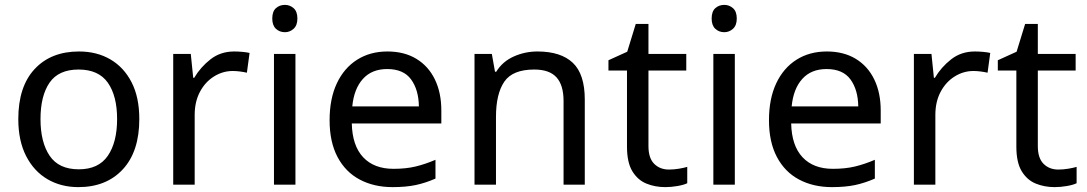

<svg xmlns="http://www.w3.org/2000/svg" viewBox="-20 -757 4455 787"><path d="M551 -269Q551 -136 483.5 -63Q416 10 301 10Q230 10 174.5 -22.5Q119 -55 87 -117.5Q55 -180 55 -269Q55 -402 122 -474Q189 -546 304 -546Q377 -546 432.5 -513.5Q488 -481 519.5 -419.5Q551 -358 551 -269ZM146 -269Q146 -174 183.5 -118.5Q221 -63 303 -63Q384 -63 422 -118.5Q460 -174 460 -269Q460 -364 422 -418Q384 -472 302 -472Q220 -472 183 -418Q146 -364 146 -269Z M940 -546Q955 -546 972.5 -544.5Q990 -543 1003 -540L992 -459Q979 -462 963.5 -464Q948 -466 934 -466Q893 -466 857 -443.5Q821 -421 799.5 -380.5Q778 -340 778 -286V0H690V-536H762L772 -438H776Q802 -482 843 -514Q884 -546 940 -546Z M1191 -536V0H1103V-536ZM1148 -737Q1168 -737 1183.5 -723.5Q1199 -710 1199 -681Q1199 -653 1183.5 -639Q1168 -625 1148 -625Q1126 -625 1111 -639Q1096 -653 1096 -681Q1096 -710 1111 -723.5Q1126 -737 1148 -737Z M1568 -546Q1637 -546 1686.5 -516Q1736 -486 1762.5 -431.5Q1789 -377 1789 -304V-251H1422Q1424 -160 1468.5 -112.5Q1513 -65 1593 -65Q1644 -65 1683.5 -74.5Q1723 -84 1765 -102V-25Q1724 -7 1684 1.5Q1644 10 1589 10Q1513 10 1454.5 -21Q1396 -52 1363.5 -113.5Q1331 -175 1331 -264Q1331 -352 1360.5 -415Q1390 -478 1443.5 -512Q1497 -546 1568 -546ZM1567 -474Q1504 -474 1467.5 -433.5Q1431 -393 1424 -321H1697Q1696 -389 1665 -431.5Q1634 -474 1567 -474Z M2183 -546Q2279 -546 2328 -499.5Q2377 -453 2377 -349V0H2290V-343Q2290 -408 2261 -440Q2232 -472 2170 -472Q2081 -472 2047 -422Q2013 -372 2013 -278V0H1925V-536H1996L2009 -463H2014Q2040 -505 2086 -525.5Q2132 -546 2183 -546Z M2722 -62Q2742 -62 2763 -65.5Q2784 -69 2797 -73V-6Q2783 1 2757 5.5Q2731 10 2707 10Q2665 10 2629.5 -4.5Q2594 -19 2572 -55Q2550 -91 2550 -156V-468H2474V-510L2551 -545L2586 -659H2638V-536H2793V-468H2638V-158Q2638 -109 2661.5 -85.5Q2685 -62 2722 -62Z M2992 -536V0H2904V-536ZM2949 -737Q2969 -737 2984.5 -723.5Q3000 -710 3000 -681Q3000 -653 2984.5 -639Q2969 -625 2949 -625Q2927 -625 2912 -639Q2897 -653 2897 -681Q2897 -710 2912 -723.5Q2927 -737 2949 -737Z M3369 -546Q3438 -546 3487.5 -516Q3537 -486 3563.5 -431.5Q3590 -377 3590 -304V-251H3223Q3225 -160 3269.5 -112.5Q3314 -65 3394 -65Q3445 -65 3484.5 -74.5Q3524 -84 3566 -102V-25Q3525 -7 3485 1.5Q3445 10 3390 10Q3314 10 3255.5 -21Q3197 -52 3164.5 -113.5Q3132 -175 3132 -264Q3132 -352 3161.5 -415Q3191 -478 3244.5 -512Q3298 -546 3369 -546ZM3368 -474Q3305 -474 3268.5 -433.5Q3232 -393 3225 -321H3498Q3497 -389 3466 -431.5Q3435 -474 3368 -474Z M3976 -546Q3991 -546 4008.5 -544.5Q4026 -543 4039 -540L4028 -459Q4015 -462 3999.5 -464Q3984 -466 3970 -466Q3929 -466 3893 -443.5Q3857 -421 3835.5 -380.5Q3814 -340 3814 -286V0H3726V-536H3798L3808 -438H3812Q3838 -482 3879 -514Q3920 -546 3976 -546Z M4318 -62Q4338 -62 4359 -65.5Q4380 -69 4393 -73V-6Q4379 1 4353 5.5Q4327 10 4303 10Q4261 10 4225.5 -4.5Q4190 -19 4168 -55Q4146 -91 4146 -156V-468H4070V-510L4147 -545L4182 -659H4234V-536H4389V-468H4234V-158Q4234 -109 4257.5 -85.5Q4281 -62 4318 -62Z"/></svg>

Font: Noto Naskh Arabic
Style: Regular
Weight: 400
Designer: Monotype Design Team, David Williams, Mohamad Dakak and Nizar Qandah
Foundry: Monotype Imaging Inc.
Version: Version 2.013